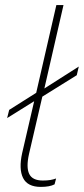

<svg xmlns="http://www.w3.org/2000/svg" viewBox="-20 -724 329 753"><path d="M140 9Q88 9 70.5 -26Q53 -61 67 -124L114 -327L8 -261L16 -293L122 -360L201 -704H229L154 -377L289 -463L281 -429L146 -345L94 -121Q82 -68 94.5 -42Q107 -16 148 -16Q165 -16 177 -18Q189 -20 200 -24L194 -1Q175 9 140 9Z"/></svg>

Font: Prodigy Sans ExtraLight
Style: Italic
Weight: 200
Italic angle: -13°
Designer: Wei Huang
Foundry: Wei Huang
Version: Version 1.003; ttfautohint (v1.8.3)